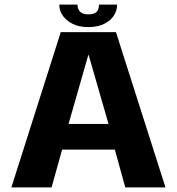

<svg xmlns="http://www.w3.org/2000/svg" viewBox="-20 -816 770 836"><path d="M29.5 0H204.5L250.5 -164.5H480L525.5 0H700.5L485 -676H244.5ZM278.5 -276.5 364.5 -576.5H366L452.5 -276.5ZM364 -698Q404 -698 432.2 -711.5Q460.5 -725 475.2 -747.2Q490 -769.5 490 -796H411Q411 -783 406.8 -773.2Q402.5 -763.5 392 -758.5Q381.5 -753.5 364 -753.5Q348.5 -753.5 338.2 -758.5Q328 -763.5 322.8 -773Q317.5 -782.5 317.5 -796H238Q238 -769.5 253.8 -747.2Q269.5 -725 297.5 -711.5Q325.5 -698 364 -698Z"/></svg>

Font: Anybody Thin
Style: Bold
Weight: 700
Version: Version 1.113;gftools[0.9.25]